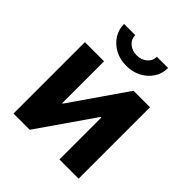

<svg xmlns="http://www.w3.org/2000/svg" viewBox="-208 -902 1038 1038"><g transform="rotate(45 311.5 -382.5)"><path d="M560.5 0H413.6V-321.3H409.2L186.5 0H62.5V-545.9H209V-226.1H212.9L434.1 -545.9H560.5ZM311 -613.3Q263.2 -613.3 225.1 -633.5Q187 -653.8 164.8 -688.2Q142.6 -722.7 142.6 -765.1H228Q228 -734.4 251.7 -713.9Q275.4 -693.4 311 -693.4Q346.2 -693.4 369.9 -713.9Q393.6 -734.4 393.6 -765.1H479.5Q479.5 -722.7 457.3 -688.2Q435.1 -653.8 397 -633.5Q358.9 -613.3 311 -613.3Z"/></g></svg>

Font: Inter-Bold
Style: Bold
Weight: 700
Designer: Rasmus Andersson
Foundry: rsms
Version: Version 4.000;git-a52131595